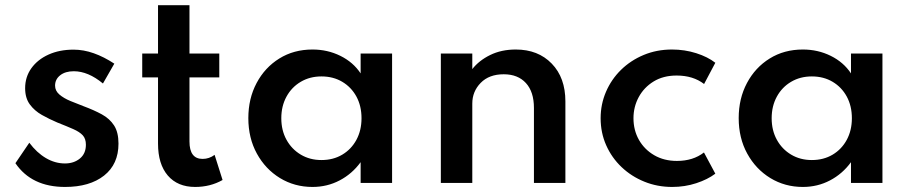

<svg xmlns="http://www.w3.org/2000/svg" viewBox="-20 -724 3610 760"><path d="M237.5 16Q335 16 392 -29Q449 -74 449 -155.5Q449 -200.5 431.5 -227.5Q414 -254.5 382.8 -271.5Q351.5 -288.5 311 -303.5Q285 -313.5 258.8 -324.2Q232.5 -335 215.2 -349.8Q198 -364.5 198 -385Q198 -410 218.2 -426Q238.5 -442 272 -442Q329 -442 387.5 -393.5L432.5 -472Q391.5 -499 351.2 -513.2Q311 -527.5 271 -527.5Q215.5 -527.5 172.2 -508Q129 -488.5 104.2 -454Q79.5 -419.5 79.5 -375Q79.5 -336 98 -310.8Q116.5 -285.5 145.8 -269Q175 -252.5 207 -239Q245 -224 270 -213Q295 -202 307.5 -188.5Q320 -175 320 -151Q320 -116 296.2 -96.5Q272.5 -77 237 -77Q198 -77 161.8 -98.2Q125.5 -119.5 96 -159L41 -78Q105 16 237.5 16Z M752.5 16Q812.5 16 861 -11.5L829.5 -111Q808 -95 782 -95Q730 -95 730 -164V-417.5H848V-512H730V-703.5H605.5V-512H543V-417.5H605.5V-155.5Q605.5 -74.5 644.2 -29.2Q683 16 752.5 16Z M1217 16Q1275 16 1324.2 -9.8Q1373.5 -35.5 1407.5 -82V0H1532V-512H1407.5V-433.5Q1378 -478 1327.2 -503Q1276.5 -528 1217 -528Q1143 -528 1085.8 -492.5Q1028.5 -457 995.8 -395.5Q963 -334 963 -256.5Q963 -177.5 996.8 -116Q1030.5 -54.5 1088.2 -19.2Q1146 16 1217 16ZM1252.5 -90.5Q1206.5 -90.5 1170.5 -112Q1134.5 -133.5 1114 -170.8Q1093.5 -208 1093.5 -256Q1093.5 -304 1114 -341.5Q1134.5 -379 1170.5 -400.2Q1206.5 -421.5 1252.5 -421.5Q1299 -421.5 1334.8 -400.2Q1370.5 -379 1390.8 -341.8Q1411 -304.5 1411 -256Q1411 -208 1390.8 -170.5Q1370.5 -133 1334.8 -111.8Q1299 -90.5 1252.5 -90.5Z M1725 0H1849.5V-314Q1849.5 -362 1882.8 -396Q1916 -430 1974 -430Q2030 -430 2061.8 -395.2Q2093.5 -360.5 2093.5 -296.5V0H2218V-322.5Q2218 -416.5 2164 -472.2Q2110 -528 2021.5 -528Q1964.5 -528 1920.2 -506.2Q1876 -484.5 1849.5 -450.5V-512H1725Z M2640.5 16Q2691 16 2736 1.2Q2781 -13.5 2811.5 -36.5L2766.5 -120.5Q2723.5 -87 2659.5 -87Q2608.5 -87 2569.8 -109.5Q2531 -132 2509.2 -170.2Q2487.5 -208.5 2487.5 -256Q2487.5 -301 2508.2 -339.5Q2529 -378 2567.2 -401.5Q2605.5 -425 2658.5 -425Q2723.5 -425 2767 -391.5L2811.5 -475.5Q2781.5 -499 2735.8 -513.5Q2690 -528 2640 -528Q2579.5 -528 2528 -506.5Q2476.5 -485 2438.2 -447.5Q2400 -410 2378.8 -360.8Q2357.5 -311.5 2357.5 -256Q2357.5 -198.5 2379.5 -149Q2401.5 -99.5 2440.5 -62.5Q2479.5 -25.5 2530.8 -4.8Q2582 16 2640.5 16Z M3158 16Q3216 16 3265.2 -9.8Q3314.5 -35.5 3348.5 -82V0H3473V-512H3348.5V-433.5Q3319 -478 3268.2 -503Q3217.5 -528 3158 -528Q3084 -528 3026.8 -492.5Q2969.5 -457 2936.8 -395.5Q2904 -334 2904 -256.5Q2904 -177.5 2937.8 -116Q2971.5 -54.5 3029.2 -19.2Q3087 16 3158 16ZM3193.5 -90.5Q3147.5 -90.5 3111.5 -112Q3075.5 -133.5 3055 -170.8Q3034.5 -208 3034.5 -256Q3034.5 -304 3055 -341.5Q3075.5 -379 3111.5 -400.2Q3147.5 -421.5 3193.5 -421.5Q3240 -421.5 3275.8 -400.2Q3311.5 -379 3331.8 -341.8Q3352 -304.5 3352 -256Q3352 -208 3331.8 -170.5Q3311.5 -133 3275.8 -111.8Q3240 -90.5 3193.5 -90.5Z"/></svg>

Font: Spartan SemiBold
Style: Regular
Weight: 600
Designer: Matt Bailey, Mirko Velimirovic
Foundry: Matt Bailey
Version: Version 1.003; ttfautohint (v1.8.3)